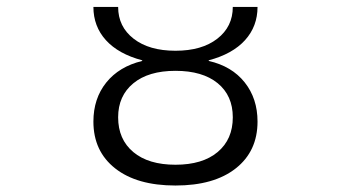

<svg xmlns="http://www.w3.org/2000/svg" viewBox="-20 -540 1040 569"><path d="M256.8 -179.7Q256.8 -248 294.9 -295.4Q333 -342.8 401.4 -359.4V-361.3Q331.1 -379.9 293.9 -420.9Q256.8 -461.9 256.8 -519.5H330.1Q330.1 -460.9 376 -425.3Q421.9 -389.6 500 -389.6Q578.1 -389.6 624 -425.3Q669.9 -460.9 669.9 -519.5H743.2Q743.2 -461.9 706.1 -420.9Q668.9 -379.9 598.6 -361.3V-359.4Q667 -343.8 705.1 -295.9Q743.2 -248 743.2 -179.7Q743.2 -91.8 678.7 -41Q614.3 9.8 500 9.8Q385.7 9.8 321.3 -41Q256.8 -91.8 256.8 -179.7ZM330.1 -192.4Q330.1 -127 375 -89.4Q419.9 -51.8 500 -51.8Q580.1 -51.8 625 -89.4Q669.9 -127 669.9 -192.4Q669.9 -256.8 625 -293.5Q580.1 -330.1 500 -330.1Q419.9 -330.1 375 -293Q330.1 -255.9 330.1 -192.4Z"/></svg>

Font: GenEi Gothic M SemiLight
Style: Regular
Weight: 350
Designer: o_tamon (Modified); [Source Han Sans]
Ryoko NISHIZUKA  (kana & ideographs); Paul D. Hunt (Latin, Greek & Cyrillic); Wenl
Version: Version 1.1a;Original Version 1.004